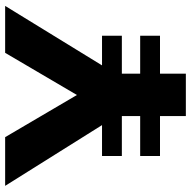

<svg xmlns="http://www.w3.org/2000/svg" viewBox="-18 -742 760 765"><g transform="rotate(-90 362.5 -360.0)"><path d="M123 -255H282V-182H123V-103H282V0H451V-103H602V-182H451V-255H602V-334H484L721 -720H534L366 -434L198 -720H4L246 -334H123Z"/></g></svg>

Font: Aspekta 750
Style: Regular
Weight: 750
Designer: Ivo Dolenc
Version: Version 2.000